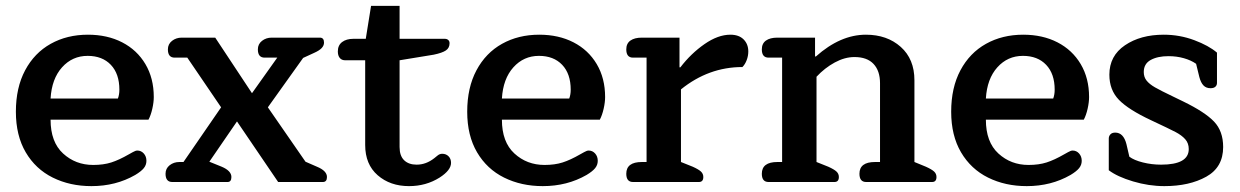

<svg xmlns="http://www.w3.org/2000/svg" viewBox="-20 -619 4216 653"><path d="M34 -239Q34 -321 65.5 -380Q97 -439 152.5 -470Q208 -501 279 -501Q345 -501 395.5 -475Q446 -449 474.5 -401Q503 -353 503 -289Q503 -271 498 -249Q493 -227 485 -212H152Q152 -136 194.5 -97Q237 -58 297 -58Q332 -58 358.5 -66.5Q385 -75 418 -94Q422 -96 431.5 -101.5Q441 -107 447 -107Q460 -107 469 -97Q478 -87 478 -72Q478 -58 469 -47Q460 -36 440 -24Q374 14 291 14Q218 14 159.5 -15Q101 -44 67.5 -101Q34 -158 34 -239ZM381 -284Q386 -297 386 -314Q386 -368 357 -398.5Q328 -429 278 -429Q226 -429 191 -390Q156 -351 152 -284Z M543 -28Q543 -46 557 -57Q571 -68 590 -68H604L732 -254L617 -423H574Q551 -423 551 -451Q551 -469 565 -480Q579 -491 598 -491H712L837 -302L923 -423H880Q857 -423 857 -451Q857 -469 871 -480Q885 -491 904 -491H1068Q1082 -491 1082 -474Q1082 -464 1074 -455.5Q1066 -447 1048 -439L1011 -422L891 -254L1019 -69L1058 -52Q1092 -38 1092 -17Q1092 0 1078 0H926L786 -206L692 -69L734 -52Q767 -38 767 -17Q767 0 754 0H566Q543 0 543 -28Z M1222 -126V-414H1154Q1142 -414 1135.5 -422Q1129 -430 1129 -444Q1129 -465 1143.5 -476Q1158 -487 1182 -487H1224L1242 -599H1339V-487H1493Q1500 -487 1504.5 -483Q1509 -479 1509 -472Q1509 -456 1496.5 -447.5Q1484 -439 1455 -433L1339 -414V-119Q1339 -89 1354.5 -74Q1370 -59 1397 -59Q1429 -59 1457 -81Q1460 -83 1467.5 -89.5Q1475 -96 1484 -96Q1497 -96 1505.5 -87.5Q1514 -79 1514 -65Q1514 -40 1475 -15Q1429 14 1371 14Q1307 14 1264.5 -23Q1222 -60 1222 -126Z M1569 -239Q1569 -321 1600.5 -380Q1632 -439 1687.5 -470Q1743 -501 1814 -501Q1880 -501 1930.5 -475Q1981 -449 2009.5 -401Q2038 -353 2038 -289Q2038 -271 2033 -249Q2028 -227 2020 -212H1687Q1687 -136 1729.5 -97Q1772 -58 1832 -58Q1867 -58 1893.5 -66.5Q1920 -75 1953 -94Q1957 -96 1966.5 -101.5Q1976 -107 1982 -107Q1995 -107 2004 -97Q2013 -87 2013 -72Q2013 -58 2004 -47Q1995 -36 1975 -24Q1909 14 1826 14Q1753 14 1694.5 -15Q1636 -44 1602.5 -101Q1569 -158 1569 -239ZM1916 -284Q1921 -297 1921 -314Q1921 -368 1892 -398.5Q1863 -429 1813 -429Q1761 -429 1726 -390Q1691 -351 1687 -284Z M2110 -28Q2110 -68 2163 -68H2179V-423H2133Q2110 -423 2110 -451Q2110 -471 2124 -481Q2138 -491 2163 -491H2291V-390H2294Q2330 -437 2376 -469Q2422 -501 2464 -501Q2493 -501 2509 -485Q2525 -469 2525 -444Q2525 -429 2519.5 -414.5Q2514 -400 2505 -391Q2390 -391 2296 -315V-68L2336 -52Q2356 -43 2364 -35.5Q2372 -28 2372 -17Q2372 0 2357 0H2133Q2110 0 2110 -28Z M2571 -28Q2571 -68 2624 -68H2640V-423H2594Q2571 -423 2571 -451Q2571 -471 2585 -481Q2599 -491 2624 -491H2752V-427H2755Q2838 -501 2925 -501Q2997 -501 3043.5 -459.5Q3090 -418 3090 -346V-68L3129 -52Q3149 -43 3157 -35.5Q3165 -28 3165 -17Q3165 0 3150 0H2926Q2903 0 2903 -28Q2903 -68 2956 -68H2973V-336Q2973 -378 2951 -401.5Q2929 -425 2886 -425Q2853 -425 2819 -406.5Q2785 -388 2757 -358V-68L2797 -52Q2817 -43 2825 -35.5Q2833 -28 2833 -17Q2833 0 2818 0H2594Q2571 0 2571 -28Z M3215 -239Q3215 -321 3246.5 -380Q3278 -439 3333.5 -470Q3389 -501 3460 -501Q3526 -501 3576.5 -475Q3627 -449 3655.5 -401Q3684 -353 3684 -289Q3684 -271 3679 -249Q3674 -227 3666 -212H3333Q3333 -136 3375.5 -97Q3418 -58 3478 -58Q3513 -58 3539.5 -66.5Q3566 -75 3599 -94Q3603 -96 3612.5 -101.5Q3622 -107 3628 -107Q3641 -107 3650 -97Q3659 -87 3659 -72Q3659 -58 3650 -47Q3641 -36 3621 -24Q3555 14 3472 14Q3399 14 3340.5 -15Q3282 -44 3248.5 -101Q3215 -158 3215 -239ZM3562 -284Q3567 -297 3567 -314Q3567 -368 3538 -398.5Q3509 -429 3459 -429Q3407 -429 3372 -390Q3337 -351 3333 -284Z M3751 -40V-148Q3751 -156 3756.5 -162Q3762 -168 3773 -168Q3801 -168 3811 -129L3821 -86Q3837 -74 3867 -66.5Q3897 -59 3929 -59Q4023 -59 4023 -112Q4023 -132 4011 -145.5Q3999 -159 3978 -170Q3957 -181 3895 -210Q3818 -246 3785.5 -279.5Q3753 -313 3753 -365Q3753 -429 3806 -465Q3859 -501 3938 -501Q3992 -501 4041.5 -482.5Q4091 -464 4119 -440V-337Q4119 -329 4113.5 -324Q4108 -319 4097 -319Q4082 -319 4073 -328.5Q4064 -338 4059 -357L4048 -402Q4031 -414 4006.5 -421Q3982 -428 3954 -428Q3917 -428 3893.5 -415Q3870 -402 3870 -374Q3870 -357 3879.5 -345Q3889 -333 3908 -322Q3927 -311 3971 -290L4004 -274Q4078 -238 4109 -205.5Q4140 -173 4140 -119Q4140 -50 4082.5 -18Q4025 14 3940 14Q3887 14 3833.5 -2Q3780 -18 3751 -40Z"/></svg>

Font: Maitree SemiBold
Style: Regular
Weight: 600
Designer: CadsonDemak Team
Foundry: CadsonDemak
Version: Version 1.001